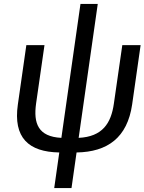

<svg xmlns="http://www.w3.org/2000/svg" viewBox="-20 -770 739 982"><path d="M257.3 191.9H345.7L371.6 9.8C530.3 7.3 631.3 -66.4 655.8 -235.4L699.2 -539.1H605.5L562.5 -240.7C548.3 -139.2 503.9 -70.8 382.3 -64.9L480 -750H391.6L293.9 -64.9C174.8 -70.8 150.4 -139.2 164.6 -240.7L207.5 -539.1H114.7L71.3 -235.4C46.9 -65.9 126 7.3 283.2 9.8Z"/></svg>

Font: Winston
Style: Italic
Weight: 400
Italic angle: -8.13011°
Designer: Vernon Adams, Kim Jin-seong, David Berlow, Cristiano Sobral
Foundry: The Winston Project Authors
Version: Version 3.004